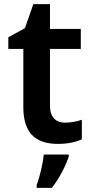

<svg xmlns="http://www.w3.org/2000/svg" viewBox="-20 -681 439 922"><path d="M292 -92C249 -92 220 -118 220 -172V-446H368V-542H220V-661H140L100 -546L20 -502V-446H92V-166C92 -28 165 10 259 10C306 10 345 1 373 -12V-106C351 -98 321 -92 292 -92ZM310 71V61H190C187 102 170 172 156 208V221H229C266 174 296 114 310 71Z"/></svg>

Font: Noto Sans Lao SemiBold
Style: Regular
Weight: 600
Designer: Monotype Design Team
Foundry: Monotype Imaging Inc.
Version: Version 2.003